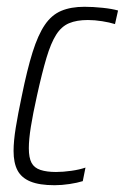

<svg xmlns="http://www.w3.org/2000/svg" viewBox="-20 -538 368 566"><path d="M141 8Q96 8 69.5 -3Q43 -14 31.5 -36Q20 -58 20 -93Q20 -122 26.5 -162Q33 -202 44 -254Q60 -333 76 -384Q92 -435 112 -464.5Q132 -494 160.5 -506Q189 -518 229 -518Q254 -518 282.5 -515Q311 -512 328 -507L319 -467Q303 -472 281 -475.5Q259 -479 239 -479Q206 -479 183.5 -469.5Q161 -460 145.5 -435.5Q130 -411 117 -367.5Q104 -324 89 -256Q77 -202 71 -164.5Q65 -127 65 -101Q65 -73 73 -58Q81 -43 99.5 -37Q118 -31 145 -31Q166 -31 190.5 -34.5Q215 -38 232 -44L224 -4Q208 1 185 4.5Q162 8 141 8Z"/></svg>

Font: Saira Condensed ExtraLight
Style: Italic
Weight: 250
Width: 3
Italic angle: -12°
Designer: Hector Gatti with collaboration of the Omnibus-Type team
Foundry: Omnibus-Type
Version: Version 1.101